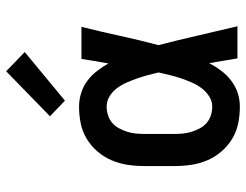

<svg xmlns="http://www.w3.org/2000/svg" viewBox="-110 -702 819 640"><g transform="rotate(-90 300.0 -381.5)"><path d="M265 8Q237 8 209.5 2.5Q182 -3 158 -17.5Q134 -32 115.5 -53.5Q97 -75 86 -101Q75 -127 71 -154.5Q67 -182 67 -210V-310Q67 -338 71 -365.5Q75 -393 86 -419Q97 -445 115.5 -466.5Q134 -488 158 -502.5Q182 -517 209.5 -522.5Q237 -528 265 -528Q288 -528 310.5 -521Q333 -514 351 -500.5Q369 -487 383.5 -468.5Q398 -450 409 -430Q413 -453 417 -475.5Q421 -498 424 -520H531Q515 -456 501 -391.5Q487 -327 470 -263Q487 -198 502 -132Q517 -66 533 0H426Q422 -23 418 -46.5Q414 -70 410 -94Q399 -73 385 -54.5Q371 -36 352.5 -21.5Q334 -7 311.5 0.5Q289 8 265 8ZM265 -84Q284 -84 300.5 -95Q317 -106 328 -121.5Q339 -137 346.5 -154.5Q354 -172 360 -190Q366 -208 370.5 -226.5Q375 -245 379 -263Q375 -281 370 -299Q365 -317 359 -334.5Q353 -352 345.5 -369Q338 -386 327 -401Q316 -416 300 -426Q284 -436 265 -436Q251 -436 236.5 -431.5Q222 -427 211 -417.5Q200 -408 193 -395Q186 -382 181.5 -368Q177 -354 175.5 -339.5Q174 -325 174 -310V-210Q174 -195 175.5 -180.5Q177 -166 181.5 -152Q186 -138 193 -125Q200 -112 211 -102.5Q222 -93 236.5 -88.5Q251 -84 265 -84ZM285 -575 233 -625 383 -771 447 -709Z"/></g></svg>

Font: Iosevka SS04 Semibold Extended
Style: Regular
Weight: 600
Width: 7
Monospace: yes
Designer: Belleve Invis
Foundry: Belleve Invis
Version: Version 19.0.0; ttfautohint (v1.8.4)